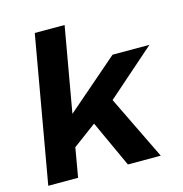

<svg xmlns="http://www.w3.org/2000/svg" viewBox="-107 -822 877 920"><g transform="rotate(-15 331.5 -362.0)"><path d="M20 0 147 -724H295L221 -303L480 -527H663L424 -317L578 0H415L309 -231L193 -145L168 0Z"/></g></svg>

Font: Archivo SemiExpanded
Style: Bold Italic
Weight: 700
Width: 6
Italic angle: -10°
Designer: Hector Gatti
Foundry: Omnibus-Type
Version: Version 2.001